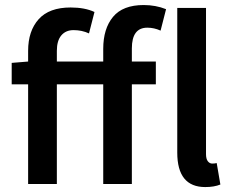

<svg xmlns="http://www.w3.org/2000/svg" viewBox="-20 -738 928 770"><path d="M26.9 -399.9V-485.8L92.8 -491.2V-534.2Q92.8 -613.8 135 -660.9Q177.2 -708 263.2 -708Q320.3 -708 358.9 -689.9L336.9 -604Q308.6 -617.2 274.9 -617.2Q243.7 -617.2 225.8 -595.9Q208 -574.7 208 -534.2V-491.2H394V-542Q394 -623 433.3 -670.4Q472.7 -717.8 556.2 -717.8Q604.5 -717.8 646 -701.2L624 -615.2Q598.1 -627 570.8 -627Q508.8 -627 508.8 -543.9V-491.2H605V-399.9H508.8V0H394V-399.9H208V0H92.8V-399.9ZM690.9 -126V-706.1H806.2V-120.1Q806.2 -100.6 813.5 -91.3Q820.8 -82 831.1 -82Q840.3 -82 849.1 -84L863.8 2Q838.9 12.2 803.2 12.2Q690.9 12.2 690.9 -126Z"/></svg>

Font: Source Sans Pro Semibold
Style: Regular
Weight: 600
Designer: Paul D. Hunt
Foundry: Adobe Systems Incorporated
Version: Version 2.020;PS 2.0;hotconv 1.0.86;makeotf.lib2.5.63406